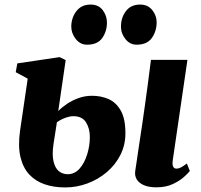

<svg xmlns="http://www.w3.org/2000/svg" viewBox="-20 -811 883 842"><path d="M665.5 10.5Q633.5 10.5 612 1.5Q590.5 -7.5 580.2 -23.5Q570 -39.5 573 -61Q575.5 -75.5 578.2 -95.2Q581 -115 584.8 -140.2Q588.5 -165.5 593.2 -196.5Q598 -227.5 603.5 -264.5Q609 -301.5 615 -345.2Q621 -389 628 -439.8Q635 -490.5 642 -548.5H802L737.5 -107.5Q735 -89.5 739.2 -80.5Q743.5 -71.5 754 -71.5Q763 -71.5 773 -76.5Q783 -81.5 799.5 -94L812.5 -61Q805.5 -52 786.8 -35Q768 -18 737.8 -3.8Q707.5 10.5 665.5 10.5ZM266 11Q216 11 175.8 -2.8Q135.5 -16.5 108 -46.2Q80.5 -76 69.5 -123.2Q58.5 -170.5 68 -238L101.5 -466L49 -494.5L56 -533L241.5 -560.5L268 -547.5L235.5 -324Q251.5 -340.5 274.2 -355.8Q297 -371 325 -381Q353 -391 384 -391Q422.5 -391 455.5 -376.8Q488.5 -362.5 509.2 -326.8Q530 -291 530 -227Q530 -175 508 -131.5Q486 -88 448.2 -56Q410.5 -24 363.2 -6.5Q316 11 266 11ZM276.5 -47Q307.5 -47 329 -71.5Q350.5 -96 362.2 -133.8Q374 -171.5 374 -210.5Q374 -247.5 357.2 -274.5Q340.5 -301.5 301 -301.5Q292.5 -301.5 280.2 -298.5Q268 -295.5 254.8 -289.5Q241.5 -283.5 229.5 -275Q226 -252.5 222.5 -229.5Q219 -206.5 215 -182Q207.5 -132.5 214.8 -102.8Q222 -73 238.5 -60Q255 -47 276.5 -47ZM361.5 -615Q332 -615 312.2 -640Q292.5 -665 292.5 -695.5Q293.5 -735 315.8 -763Q338 -791 377 -791Q412.5 -791 430.8 -766.2Q449 -741.5 449 -712.5Q449 -673 428.2 -644Q407.5 -615 361.5 -615ZM579 -615Q549.5 -615 529.8 -640Q510 -665 510.5 -695.5Q511 -735 532.8 -763Q554.5 -791 594.5 -791Q629 -791 648.2 -766.2Q667.5 -741.5 667 -712.5Q666.5 -673 645.5 -644Q624.5 -615 579 -615Z"/></svg>

Font: Merriweather 36pt Black
Style: Italic
Weight: 900
Italic angle: -7.8°
Version: Version 2.101